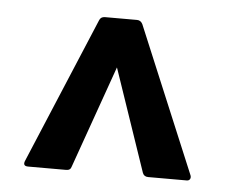

<svg xmlns="http://www.w3.org/2000/svg" viewBox="-35 -722 489 411"><g transform="rotate(5 209.0 -516.5)"><path d="M39 -350Q26 -350 32 -363L163 -675Q166 -683 175 -683H244Q252 -683 256 -675L386 -364Q389 -358 387 -354Q385 -350 380 -350H297Q288 -350 285 -358L210 -578L132 -358Q130 -350 121 -350Z"/></g></svg>

Font: Sofia Sans Condensed
Style: Bold
Weight: 700
Designer: Botio Nikoltchev, Ani Petrova
Foundry: lettersoup
Version: Version 4.101; ttfautohint (v1.8.4.7-5d5b)